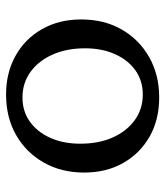

<svg xmlns="http://www.w3.org/2000/svg" viewBox="24 -556 544 632"><g transform="rotate(90 296.0 -240.0)"><path d="M291 12Q219 12 163 -19.5Q107 -51 75.5 -107Q44 -163 44 -235Q44 -311 77 -368.5Q110 -426 168 -459Q226 -492 301 -492Q374 -492 429.5 -460.5Q485 -429 516.5 -373.5Q548 -318 548 -245Q548 -170 515 -112Q482 -54 424.5 -21Q367 12 291 12ZM301 -42Q346 -42 380 -66Q414 -90 433.5 -133Q453 -176 453 -232Q453 -293 432.5 -339Q412 -385 375.5 -411.5Q339 -438 291 -438Q246 -438 212 -414Q178 -390 158.5 -347Q139 -304 139 -248Q139 -188 159.5 -141.5Q180 -95 216.5 -68.5Q253 -42 301 -42Z"/></g></svg>

Font: Platypi Light
Style: Regular
Weight: 300
Designer: David Sargent
Foundry: Bolt Cutter Type
Version: Version 1.200